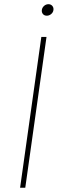

<svg xmlns="http://www.w3.org/2000/svg" viewBox="-20 -885 300 905"><path d="M208.5 -865.2Q219.7 -865.2 226.6 -857.2Q233.4 -849.1 231.9 -837.9Q230.5 -826.7 221.2 -818.8Q211.9 -811 200.7 -811Q189 -811 182.4 -818.8Q175.8 -826.7 177.2 -837.9Q178.7 -849.1 187.7 -857.2Q196.8 -865.2 208.5 -865.2ZM99.1 0H74.7L174.8 -710.9H199.2Z"/></svg>

Font: Robert Sans Thin
Style: Italic
Weight: 100
Italic angle: -8°
Designer: Christian Robertson (extended by Adam Twardoch)
Foundry: Google
Version: Version 12.135;April 2, 2019;FontCreator 11.5.0.2425 64-bit;